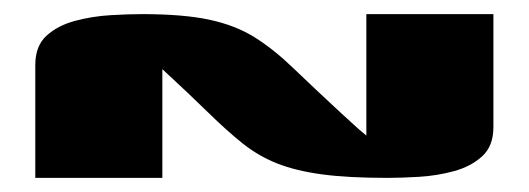

<svg xmlns="http://www.w3.org/2000/svg" viewBox="-20 -430 749 272"><path d="M210 -178H30V-338Q30 -365 46 -379.5Q62 -394 86.5 -400.5Q111 -407 136.5 -408.5Q162 -410 181 -410Q240 -410 277 -402Q314 -394 341 -377Q368 -360 395.5 -333.5Q423 -307 463 -270Q472 -262 480.5 -254Q489 -246 499 -238V-410H679V-250Q679 -223 663 -208.5Q647 -194 623 -187.5Q599 -181 573.5 -179.5Q548 -178 529 -178Q473 -178 436 -183Q399 -188 372.5 -198.5Q346 -209 323.5 -227Q301 -245 274.5 -271Q248 -297 210 -332Z"/></svg>

Font: Gajraj One
Style: Regular
Weight: 400
Designer: Saurabh Sharma
Foundry: Saurabh Sharma
Version: Version 1.000